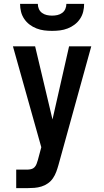

<svg xmlns="http://www.w3.org/2000/svg" viewBox="-20 -760 540 995"><path d="M64 215V119H121Q131 119 141.5 116.5Q152 114 159 106.5Q166 99 169.5 89.5Q173 80 176 70L194 3L47 -520H162L252 -141L338 -520H453L283 95Q278 113 271.5 130.5Q265 148 254.5 163.5Q244 179 228.5 190Q213 201 195 206.5Q177 212 158.5 213.5Q140 215 121 215ZM250 -600Q229 -600 209 -602.5Q189 -605 169.5 -612.5Q150 -620 133.5 -632.5Q117 -645 105.5 -662Q94 -679 89 -699Q84 -719 84 -740H176Q176 -726 181.5 -713.5Q187 -701 198 -693Q209 -685 222.5 -682Q236 -679 250 -679Q264 -679 277.5 -682Q291 -685 302 -693Q313 -701 318.5 -713.5Q324 -726 324 -740H416Q416 -719 411 -699Q406 -679 394.5 -662Q383 -645 366.5 -632.5Q350 -620 330.5 -612.5Q311 -605 291 -602.5Q271 -600 250 -600Z"/></svg>

Font: Zed Mono
Style: Bold
Weight: 700
Monospace: yes
Designer: Belleve Invis
Foundry: Belleve Invis
Version: Version 1.0.0; ttfautohint (v1.8.4)